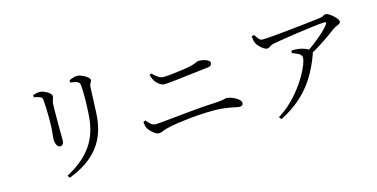

<svg xmlns="http://www.w3.org/2000/svg" viewBox="-78 -1142 3135 1595"><g transform="rotate(-15 1490.0 -345.0)"><path d="M359.1 55.8 346.2 34.3Q492.5 -42.9 565.2 -148.6Q637.8 -254.2 646.9 -407.9Q649.1 -441.6 650.5 -474.7Q651.9 -507.8 652.3 -538.7Q652.6 -569.6 652 -598.5Q651.4 -627.4 649.6 -652.7Q648.6 -665.6 645.4 -675.9Q642.2 -686.2 628.2 -693.6Q620 -698.5 603.7 -701.8Q587.4 -705.2 568.2 -707.2L567.2 -726.9Q583.1 -734.9 602.4 -740.6Q621.6 -746.4 634.9 -746.4Q649.6 -746.4 667.3 -740.2Q684.9 -733.9 701.4 -724.2Q717.9 -714.4 728.4 -704Q738.9 -693.7 738.9 -686.2Q738.9 -675.4 734.5 -668Q730.2 -660.7 725.8 -652.2Q721.4 -643.6 720.4 -627.1Q719.4 -605.3 718.2 -576.3Q717 -547.3 715.8 -516.7Q714.6 -486.1 713.4 -457.1Q712.3 -428.2 711.1 -405.2Q703.3 -231.1 616 -119.4Q528.6 -7.8 359.1 55.8ZM244.4 -667.1 243.6 -686.9Q258.9 -691.6 274.2 -694.6Q289.5 -697.7 301.4 -697.7Q315.5 -697.7 332 -691.8Q348.5 -685.8 363.9 -676.7Q379.2 -667.7 389.1 -657Q399 -646.3 399 -636.6Q399 -627.2 396 -619Q393.1 -610.8 389.6 -600.4Q386.2 -589.9 384.4 -571.1Q383.4 -558.1 382.9 -527.3Q382.4 -496.5 382.4 -457.1Q382.4 -417.7 382.4 -378.6Q382.4 -339.6 382.8 -309.4Q383.2 -279.2 383.2 -266.8Q383.2 -238.4 373.7 -227.7Q364.2 -217 351.2 -217Q340.1 -217 331 -226.2Q322 -235.4 316.8 -251Q311.7 -266.7 311.7 -285.1Q311.7 -304.9 316.2 -338.5Q320.8 -372 321.5 -433.1Q322.3 -456.7 321.5 -492.2Q320.8 -527.8 319.7 -562Q318.5 -596.3 316.3 -614.1Q315.1 -632.1 312.1 -640.1Q309.1 -648.1 296.5 -652.7Q284.9 -658.4 272.4 -661.2Q259.8 -664.1 244.4 -667.1Z M1706 -533Q1656.4 -527 1606.5 -521.3Q1556.5 -515.6 1509.7 -510Q1463 -504.4 1424.2 -500Q1385.4 -495.6 1358.4 -493.3Q1331.5 -491 1320.3 -491Q1299.1 -491 1278.4 -507Q1257.7 -523 1245.1 -539.5Q1237.6 -552 1232.1 -564.5Q1226.5 -577 1220.2 -596L1237.5 -605.6Q1265.9 -577.1 1287.3 -564.1Q1308.6 -551.1 1331.4 -551.1Q1347.3 -551.1 1375.8 -553.8Q1404.2 -556.5 1438 -560.6Q1471.8 -564.7 1504.1 -569.4Q1536.5 -574 1559.5 -578.8Q1588.8 -585.3 1602.9 -591Q1617 -596.8 1626.1 -600.9Q1635.1 -605.1 1647 -605.1Q1660.7 -605.1 1676.5 -602.3Q1692.3 -599.6 1706.5 -594.3Q1720.7 -589 1729.9 -581.4Q1739.1 -573.8 1739.1 -564.1Q1739.1 -551.8 1731.1 -543.4Q1723.1 -535 1706 -533ZM1070.3 -233.8 1089.6 -241.4Q1105.7 -221.2 1123.7 -205.1Q1141.7 -188.9 1167.9 -188.9Q1181.3 -188.9 1222.5 -192.8Q1263.8 -196.7 1323.1 -202.9Q1382.5 -209.1 1450.9 -215.9Q1519.3 -222.7 1588.7 -227.8Q1658.1 -232.9 1717.8 -235.3Q1739.5 -236.9 1752.3 -239.6Q1765 -242.2 1772.6 -244.6Q1780.3 -247 1786.1 -247Q1801.8 -247 1822 -240.4Q1842.2 -233.9 1861.3 -223.7Q1880.4 -213.5 1893.2 -200.5Q1905.9 -187.5 1905.9 -174.4Q1905.9 -161.3 1898 -154.8Q1890.2 -148.4 1876 -148.4Q1863.3 -148.4 1833.7 -155.1Q1804.1 -161.9 1759.1 -168.5Q1714.2 -175.1 1654.1 -175.1Q1613.4 -175.1 1560.1 -172.2Q1506.8 -169.3 1449.5 -163.5Q1392.2 -157.7 1339.8 -150.1Q1287.4 -142.4 1249 -132Q1220.8 -125 1205 -117Q1189.2 -109.1 1170.9 -109.1Q1159.6 -109.1 1146.2 -116.7Q1132.7 -124.4 1119.8 -135.6Q1107 -146.7 1097 -158.6Q1087.1 -170.5 1082.9 -178.8Q1077.6 -189 1074.8 -201.6Q1071.9 -214.1 1070.3 -233.8Z M2122.8 -687.7 2144.3 -694Q2159.6 -671.6 2172.2 -655.3Q2184.9 -639 2206.7 -639Q2222.6 -639 2262.1 -641.9Q2301.6 -644.8 2354.6 -650.1Q2407.5 -655.4 2464.4 -661.2Q2521.3 -667 2573.7 -672.8Q2626.1 -678.6 2664.4 -683.1Q2702.6 -687.6 2716.9 -689.8Q2732.5 -692.4 2742.3 -699.8Q2752.1 -707.3 2764.4 -707.3Q2774.3 -707.3 2790.4 -697.4Q2806.6 -687.5 2823.2 -673.1Q2839.8 -658.6 2851.1 -643.6Q2862.4 -628.5 2862.4 -618.2Q2862.4 -606.9 2851.3 -600.1Q2840.2 -593.2 2825.7 -587.8Q2811.1 -582.4 2799.7 -574.1Q2776.4 -556.3 2735.3 -527.1Q2694.3 -497.8 2644.5 -466.6Q2594.7 -435.5 2543.7 -408.1L2524 -437Q2567.3 -465.2 2611.1 -499.1Q2655 -533 2690.4 -565.8Q2725.8 -598.5 2742.3 -620.9Q2751.9 -635.4 2748.9 -639.6Q2745.9 -643.8 2730.3 -643.8Q2716.1 -643.8 2677 -639.5Q2637.9 -635.2 2585.4 -628.1Q2533 -621.1 2476.6 -613Q2420.2 -604.8 2369.6 -596.7Q2319 -588.6 2285.5 -582.2Q2266.5 -578.5 2257 -572.4Q2247.6 -566.2 2240.8 -561.3Q2234 -556.3 2221.7 -556.3Q2209.4 -556.3 2192.2 -567.7Q2175 -579.1 2159.3 -595.3Q2143.5 -611.5 2136.3 -626.6Q2129.7 -640.2 2127.4 -655.6Q2125.1 -671 2122.8 -687.7ZM2408.3 -467.4 2413.2 -488.8Q2434.5 -489.3 2449.1 -488.6Q2463.6 -487.8 2476.7 -485.5Q2506.9 -480.7 2530.4 -470.7Q2553.9 -460.8 2565.3 -449.2Q2574.2 -441 2576.8 -433.4Q2579.4 -425.9 2574.2 -410.9Q2537 -309.1 2486.1 -227Q2435.2 -145 2362.4 -79.2Q2289.7 -13.3 2184.4 40.8L2167.7 19.5Q2227.1 -16.7 2277.1 -64.3Q2327.1 -111.9 2366.4 -163Q2405.7 -214.1 2433.1 -262.2Q2460.5 -310.4 2474.9 -348.5Q2489.2 -386.6 2489.2 -406.6Q2489.2 -429.8 2465 -443.2Q2440.9 -456.5 2408.3 -467.4Z"/></g></svg>

Font: Noto Serif HK
Style: Regular
Weight: 200
Designer: Ryoko NISHIZUKA 西塚涼子 (kana & ideographs); Frank Grießhammer (Latin, Greek & Cyrillic); Wenlong ZHANG 张文龙 (bopomofo); San
Foundry: Adobe
Version: Version 2.001;hotconv 1.1.0;makeotfexe 2.6.0